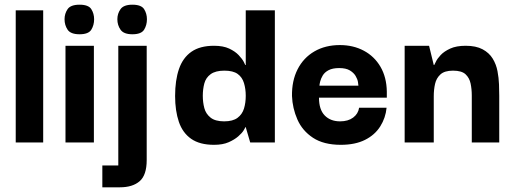

<svg xmlns="http://www.w3.org/2000/svg" viewBox="-20 -607 2184 818"><path d="M47 0V-563H164V0Z M259 0V-412H380V0ZM319 -461Q281 -461 268 -480.5Q255 -500 255 -525Q255 -549 268 -568Q281 -587 319 -587Q357 -587 369 -568Q381 -549 381 -525Q381 -500 369 -480.5Q357 -461 319 -461Z M544 -461Q507 -461 493.5 -480.5Q480 -500 480 -525Q480 -549 493.5 -568Q507 -587 544 -587Q582 -587 594 -568Q606 -549 606 -525Q606 -500 594 -480.5Q582 -461 544 -461ZM484 -412H605V75Q605 139 575 165Q545 191 491 191H416V98H484Z M892 10Q831 10 794.5 -15.5Q758 -41 742 -88Q726 -135 726 -198Q726 -265 742.5 -313Q759 -361 795.5 -386.5Q832 -412 892 -412Q931 -412 956.5 -400Q982 -388 997 -372Q1012 -356 1018.5 -343.5Q1025 -331 1025 -330H1027V-563H1151V0H1046L1027 -65H1025Q1025 -63 1018 -51.5Q1011 -40 995 -26Q979 -12 954 -1Q929 10 892 10ZM935 -90Q972 -90 992 -105Q1012 -120 1019.5 -144.5Q1027 -169 1027 -199Q1027 -228 1019.5 -253Q1012 -278 992.5 -292Q973 -306 936 -306Q898 -306 877.5 -291Q857 -276 850.5 -251.5Q844 -227 844 -199Q844 -171 850.5 -146.5Q857 -122 877 -106Q897 -90 935 -90Z M1432 10Q1359 10 1313.5 -20Q1268 -50 1247 -98Q1226 -146 1224 -198Q1223 -263 1248 -312Q1273 -361 1319.5 -388Q1366 -415 1428 -415Q1485 -415 1530 -391Q1575 -367 1601 -322.5Q1627 -278 1628 -217Q1628 -216 1628 -206Q1628 -196 1628 -191H1339Q1339 -140 1363.5 -115Q1388 -90 1429 -90Q1463 -90 1484.5 -106Q1506 -122 1510 -148H1627Q1623 -105 1600 -68.5Q1577 -32 1535 -11Q1493 10 1432 10ZM1341 -242H1507Q1507 -246 1505 -258Q1503 -270 1495 -283.5Q1487 -297 1470.5 -307Q1454 -317 1425 -317Q1397 -317 1380 -308Q1363 -299 1355 -285.5Q1347 -272 1344 -259.5Q1341 -247 1341 -242Z M1704 0V-412H1808L1828 -330H1830Q1831 -331 1837 -344Q1843 -357 1857.5 -372.5Q1872 -388 1898 -400Q1924 -412 1964 -412Q2008 -412 2036 -397Q2064 -382 2079 -357.5Q2094 -333 2099.5 -304Q2105 -275 2106 -247.5Q2107 -220 2107 -199V0H1990V-200Q1990 -227 1985 -251Q1980 -275 1963.5 -290.5Q1947 -306 1910 -306Q1874 -306 1856.5 -290Q1839 -274 1833.5 -249.5Q1828 -225 1828 -197V0Z"/></svg>

Font: Darker Grotesque ExtraBold
Style: Regular
Weight: 800
Designer: Gabriel Lam
Foundry: TypeRant
Version: Version 1.000;gftools[0.9.28]